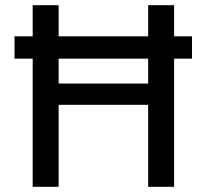

<svg xmlns="http://www.w3.org/2000/svg" viewBox="-20 -720 796 740"><path d="M36 -494V-580H720V-494ZM551 0V-700H651V0ZM106 0V-700H206V0ZM189 -316V-398H572V-316Z"/></svg>

Font: DM Sans 12pt Medium
Style: Regular
Weight: 500
Version: Version 4.004;gftools[0.9.30]